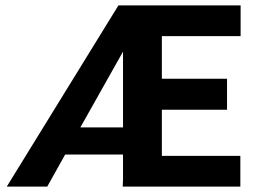

<svg xmlns="http://www.w3.org/2000/svg" viewBox="-20 -687 935 707"><path d="M865 -113V0H432L433 -28V-118H220L154 0H5L416 -667H866V-554H576V-397H816V-283H576V-113ZM276 -218H433V-497Z"/></svg>

Font: Epunda Sans
Style: Bold
Weight: 700
Designer: Simon Atzbach
Foundry: typofactur
Version: Version 2.204; ttfautohint (v1.8.4.7-5d5b)